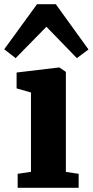

<svg xmlns="http://www.w3.org/2000/svg" viewBox="-43 -888 438 908"><path d="M40.5 0V-66L103.5 -75.5V-450.5L35.5 -470V-545L236 -569H238L268.5 -548V-75L329 -66V0ZM31 -613 -23 -655 132 -868H221L375.5 -654L320.5 -613L176.5 -761.5Z"/></svg>

Font: Merriweather Light 18pt Black
Style: Regular
Weight: 900
Version: Version 2.100